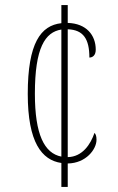

<svg xmlns="http://www.w3.org/2000/svg" viewBox="-20 -734 463 754"><path d="M221 -94V0H246V-92C318 -93 359 -148 359 -185C359 -200 356 -207 351 -212C336 -168 304 -118 246 -117V-619C308 -617 331 -580 331 -508C343 -508 356 -516 356 -539C356 -596 319 -642 246 -644V-714H221V-643C140 -634 89 -565 89 -365C89 -175 144 -105 221 -94ZM221 -618V-119C154 -132 117 -206 117 -366C117 -546 157 -608 221 -618Z"/></svg>

Font: Noto Serif Devanagari ExtraCondensed Thin
Style: Regular
Weight: 100
Width: 2
Designer: Universal Thirst, Indian Type Foundry and the Monotype Design Team
Foundry: Monotype Imaging Inc.
Version: Version 2.004